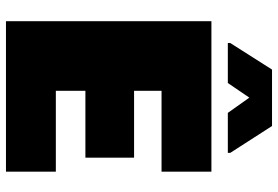

<svg xmlns="http://www.w3.org/2000/svg" viewBox="-164 -767 931 643"><g transform="rotate(90 301.5 -445.5)"><path d="M51 0V-688H555V-521H284V-429H508V-266H284V-167H555V0ZM124 -743V-751L213 -891H402L492 -751V-743H358L307 -815L258 -743Z"/></g></svg>

Font: Saira Black
Style: Regular
Weight: 900
Designer: Hector Gatti with collaboration of the Omnibus-Type team
Foundry: Omnibus-Type
Version: Version 1.100; ttfautohint (v1.8.3)